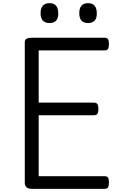

<svg xmlns="http://www.w3.org/2000/svg" viewBox="-20 -1196 752 1216"><path d="M181 0Q159 0 148 -10Q137 -20 137 -40V-930Q137 -944 148 -950.5Q159 -957 181 -957H643Q658 -957 664 -948.5Q670 -940 670 -917Q670 -895 664 -886Q658 -877 643 -877H225V-546H575Q590 -546 596.5 -537.5Q603 -529 603 -506Q603 -484 596.5 -475Q590 -466 575 -466H225V-80H643Q658 -80 664 -71.5Q670 -63 670 -40Q670 -18 664 -9Q658 0 643 0ZM294 -1050Q266 -1050 251.5 -1065.5Q237 -1081 237 -1112Q237 -1144 251.5 -1160Q266 -1176 294 -1176Q321 -1176 335 -1160Q349 -1144 349 -1112Q350 -1081 335.5 -1065.5Q321 -1050 294 -1050ZM538 -1050Q510 -1050 496 -1065.5Q482 -1081 482 -1112Q482 -1144 496 -1160Q510 -1176 538 -1176Q565 -1176 579 -1160Q593 -1144 593 -1112Q594 -1081 579.5 -1065.5Q565 -1050 538 -1050Z"/></svg>

Font: Playwrite IT Trad
Style: Regular
Weight: 400
Designer: Veronika Burian, José Scaglione
Foundry: TypeTogether
Version: Version 1.002